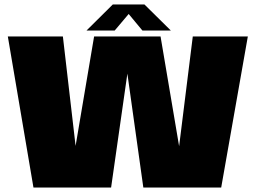

<svg xmlns="http://www.w3.org/2000/svg" viewBox="-20 -838 1150 858"><path d="M129.5 0H476.5L553.5 -539H545L620.5 0H968.5L1087.5 -675H841.5L774.5 -137H788.5L697.5 -675H400.5L309.5 -137H323.5L261 -675H15ZM366.5 -701.5H492.5L555 -775.5L616.5 -701.5H743.5L625.5 -818H484Z"/></svg>

Font: Anybody UltraCondensed Thin Black
Style: Regular
Weight: 900
Version: Version 1.111